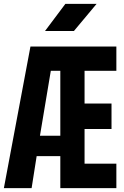

<svg xmlns="http://www.w3.org/2000/svg" viewBox="-20 -970 640 990"><path d="M0 0 137 -730H580V-605H416V-436H555V-305H416V-126H580V0H291V-165H169L143 0ZM186 -270H291V-605H242ZM212 -810 317 -950H478L361 -810Z"/></svg>

Font: NKDuy Mono ExtraBold
Style: Regular
Weight: 800
Monospace: yes
Designer: NKDuy
Foundry: NKDuy
Version: Version 2.251; ttfautohint (v1.8.4.7-5d5b)